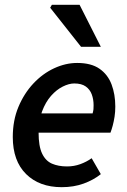

<svg xmlns="http://www.w3.org/2000/svg" viewBox="-20 -764 528 796"><path d="M236 12Q143 12 88 -42.5Q33 -97 33 -196Q33 -265 56.5 -321Q80 -377 118.5 -418Q157 -459 204.5 -481Q252 -503 300 -503Q358 -503 392.5 -479Q427 -455 442.5 -414Q458 -373 458 -322Q458 -300 455 -280.5Q452 -261 447.5 -244Q443 -227 438 -214H111L120 -294H364Q367 -305 367.5 -311.5Q368 -318 368 -328Q368 -352 360.5 -372.5Q353 -393 335.5 -405.5Q318 -418 288 -418Q266 -418 240 -405Q214 -392 191.5 -366.5Q169 -341 154.5 -302.5Q140 -264 140 -214Q140 -158 154.5 -127.5Q169 -97 195.5 -85.5Q222 -74 258 -74Q287 -74 313 -83.5Q339 -93 360 -108L398 -42Q368 -18 327 -3Q286 12 236 12ZM316 -570 188 -732 195 -744H310L398 -570Z"/></svg>

Font: Source Sans 3 SemiBold
Style: Italic
Weight: 600
Italic angle: -11°
Designer: Paul D. Hunt
Foundry: Adobe
Version: Version 3.046;hotconv 1.0.118;makeotfexe 2.5.65603